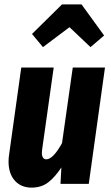

<svg xmlns="http://www.w3.org/2000/svg" viewBox="-20 -839 505 876"><path d="M19 -102Q19 -119 22 -137L77 -531H225L172 -155Q171 -150 171 -141Q171 -127 176.5 -119.5Q182 -112 191 -112Q222 -112 263 -186L312 -531H459L385 0H256L260 -75Q231 -31 200 -7Q169 17 124 17Q76 17 47.5 -15Q19 -47 19 -102ZM176 -624 126 -684 263 -819H352L455 -677L393 -624L297 -715Z"/></svg>

Font: Fira Sans Extra Condensed
Style: Bold Italic
Weight: 700
Width: 3
Italic angle: -8°
Designer: Carrois Corporate & Edenspiekermann AG
Foundry: Carrois Corporate GbR & Edenspiekermann AG
Version: Version 4.203